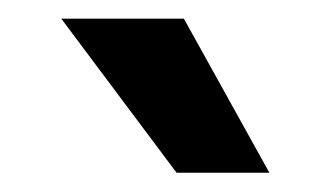

<svg xmlns="http://www.w3.org/2000/svg" viewBox="-20 -765 342 205"><path d="M168.5 -580.6H267.6L176.3 -745.1H45.4Z"/></svg>

Font: Wand UI Pro Bold
Style: Regular
Weight: 700
Designer: Andreas Faust
Version: Version 1.003;FEAKit 1.0